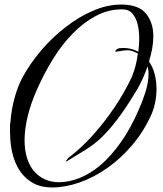

<svg xmlns="http://www.w3.org/2000/svg" viewBox="-20 -694 716 844"><path d="M210 130Q153 130 116 105Q78 80 56.5 39Q35 -2 28 -54Q26 -69 25 -85Q24 -101 24 -117Q24 -128 24 -138.5Q24 -149 26 -159Q30 -213 44 -263.5Q58 -314 78 -352Q112 -415 161.5 -473Q211 -531 270 -576Q328 -621 390.5 -647.5Q453 -674 512 -674Q590 -674 622 -634Q654 -594 654 -535Q654 -509 649 -481Q644 -453 635 -424Q652 -399 660 -367.5Q668 -336 668 -303Q668 -274 662.5 -246Q657 -218 647 -194Q613 -117 561.5 -56.5Q510 4 451 45Q391 87 328.5 108.5Q266 130 210 130ZM239 107Q284 107 331 88Q378 69 424 30Q469 -9 511.5 -69Q554 -129 590 -212Q604 -242 618.5 -286.5Q633 -331 633 -370Q633 -389 629 -402Q618 -372 606 -345.5Q594 -319 583 -301Q532 -216 492.5 -165Q453 -114 418 -82Q388 -55 349 -31Q310 -7 275 14Q267 19 272 11Q277 3 283 -2Q336 -42 387 -98.5Q438 -155 483 -221.5Q528 -288 561 -359L563 -366Q568 -377 575 -402Q582 -427 586 -459L568 -467Q555 -473 540 -473Q536 -473 532 -472.5Q528 -472 524 -472L492 -467Q483 -465 489 -473Q495 -480 504 -482Q507 -482 512 -482.5Q517 -483 523 -483Q534 -483 547 -481Q560 -479 574 -473L588 -467Q590 -481 591 -495.5Q592 -510 592 -524Q592 -558 585 -587Q578 -616 562 -634.5Q546 -653 517 -653Q456 -653 401.5 -624Q347 -595 300 -547Q252 -498 213.5 -435.5Q175 -373 145 -306Q115 -239 101.5 -182Q88 -125 88 -78Q88 -57 90.5 -38Q93 -19 98 -2Q114 51 151.5 79Q189 107 239 107Z"/></svg>

Font: Birthstone Bounce
Style: Regular
Weight: 400
Designer: Robert E. Leuschke
Foundry: Rob Leuschke
Version: Version 1.010; ttfautohint (v1.8.3)